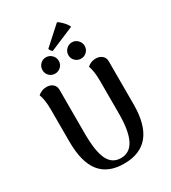

<svg xmlns="http://www.w3.org/2000/svg" viewBox="-250 -1179 1170 1316"><g transform="rotate(-30 335.0 -521.0)"><path d="M593 -306Q593 14 335 14Q209 14 146.5 -64Q84 -142 84 -306V-560Q84 -634 66 -682Q77 -692 95 -700Q113 -708 135 -708Q164 -708 183.5 -691.5Q203 -675 203 -647V-301Q203 -159 234.5 -94.5Q266 -30 335 -30Q406 -30 440 -98Q474 -166 474 -301V-560Q474 -637 457 -682Q467 -692 484.5 -700Q502 -708 525 -708Q554 -708 573.5 -691.5Q593 -675 593 -647ZM169 -821Q169 -848 187.5 -867Q206 -886 233 -886Q260 -886 279 -866.5Q298 -847 298 -821Q298 -794 279 -775.5Q260 -757 233 -757Q206 -757 187.5 -775.5Q169 -794 169 -821ZM374 -821Q374 -847 393 -866.5Q412 -886 439 -886Q465 -886 484 -866.5Q503 -847 503 -821Q503 -794 484 -775.5Q465 -757 439 -757Q412 -757 393 -775.5Q374 -794 374 -821ZM296 -900Q290 -903 283 -913.5Q276 -924 277 -928L419 -1056Q436 -1048 458 -1024.5Q480 -1001 488 -981Z"/></g></svg>

Font: Arima Madurai ExtraBold
Style: Regular
Weight: 800
Designer: Joana Correia and Natanael Gama
Foundry: NDISCOVER
Version: Version 1.020